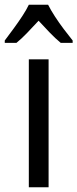

<svg xmlns="http://www.w3.org/2000/svg" viewBox="-50 -786 325 806"><path d="M154 0H71V-537H154ZM152 -766Q163 -744 180.5 -717Q198 -690 218 -663.5Q238 -637 255 -616V-606H205Q182 -625 159 -649Q136 -673 112 -699Q88 -673 64 -648Q40 -623 19 -606H-30V-616Q-12 -640 7.5 -666.5Q27 -693 44 -719Q61 -745 71 -766Z"/></svg>

Font: Noto Sans Thai Condensed
Style: Regular
Weight: 400
Width: 3
Designer: Monotype Design Team
Foundry: Monotype Imaging Inc.
Version: Version 2.002